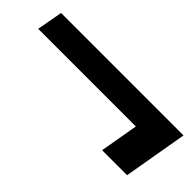

<svg xmlns="http://www.w3.org/2000/svg" viewBox="-20 -646 652 652"><g transform="rotate(45 305.5 -320.5)"><path d="M451 -205 475 -343H6L23 -436H611L571 -205Z"/></g></svg>

Font: DM Sans 11pt SemiBold
Style: Italic
Weight: 600
Italic angle: -10°
Version: Version 4.004;gftools[0.9.30]